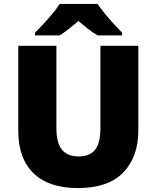

<svg xmlns="http://www.w3.org/2000/svg" viewBox="-20 -947 797 977"><path d="M684 -284Q684 -149 607.5 -69.5Q531 10 376 10Q228 10 150.5 -65.5Q73 -141 73 -280V-714H267V-295Q267 -219 295.5 -185Q324 -151 379 -151Q438 -151 464.5 -185.5Q491 -220 491 -296V-714H684ZM476 -927Q492 -904 514.5 -876.5Q537 -849 560.5 -823.5Q584 -798 601 -781V-767H477Q451 -782 428 -800Q405 -818 379 -840Q353 -818 331.5 -801Q310 -784 284 -767H158V-781Q177 -799 200.5 -824.5Q224 -850 246.5 -877Q269 -904 284 -927Z"/></svg>

Font: Noto Sans Myanmar Black
Style: Regular
Weight: 900
Designer: Monotype Design Team
Foundry: Monotype Imaging Inc.
Version: Version 2.107; ttfautohint (v1.8.4.7-5d5b)